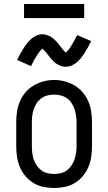

<svg xmlns="http://www.w3.org/2000/svg" viewBox="-20 -930 540 958"><path d="M250 8Q223 8 196.5 2.5Q170 -3 147.5 -16.5Q125 -30 107.5 -50.5Q90 -71 79.5 -95.5Q69 -120 65 -146.5Q61 -173 61 -200V-320Q61 -347 65 -373.5Q69 -400 79.5 -424.5Q90 -449 107.5 -469.5Q125 -490 148 -503.5Q171 -517 197 -524Q223 -531 250 -531Q277 -531 303 -524Q329 -517 352 -503.5Q375 -490 392.5 -469.5Q410 -449 420.5 -424.5Q431 -400 435 -373.5Q439 -347 439 -320V-200Q439 -173 435 -146.5Q431 -120 420.5 -95.5Q410 -71 392.5 -50.5Q375 -30 352.5 -16.5Q330 -3 303.5 2.5Q277 8 250 8ZM250 -62Q267 -62 283.5 -66Q300 -70 313.5 -80Q327 -90 336.5 -104Q346 -118 351.5 -134Q357 -150 359.5 -166.5Q362 -183 362 -200V-320Q362 -337 359.5 -354Q357 -371 351.5 -386.5Q346 -402 336.5 -416.5Q327 -431 313 -440.5Q299 -450 282 -454Q265 -458 248 -458Q232 -458 215.5 -453.5Q199 -449 185.5 -439Q172 -429 163 -415Q154 -401 148.5 -385.5Q143 -370 141 -353.5Q139 -337 139 -320V-200Q139 -183 141 -166.5Q143 -150 148.5 -134Q154 -118 163.5 -104Q173 -90 186.5 -80Q200 -70 216.5 -66Q233 -62 250 -62ZM308 -597Q300 -597 292.5 -598.5Q285 -600 278.5 -603Q272 -606 265 -610Q258 -614 252.5 -619Q247 -624 241 -630Q235 -636 230.5 -642Q226 -648 221.5 -654Q217 -660 211.5 -666.5Q206 -673 201 -678.5Q196 -684 192 -687Q189 -685 187 -683.5Q185 -682 182 -678Q179 -674 177.5 -672.5Q176 -671 174.5 -669Q173 -667 171.5 -664.5Q170 -662 168 -659.5Q166 -657 164.5 -654Q163 -651 161 -648Q159 -645 157 -641.5Q155 -638 153 -634.5Q151 -631 148.5 -627Q146 -623 144 -618.5Q142 -614 139.5 -609.5Q137 -605 135 -600L65 -631Q74 -649 82.5 -664Q91 -679 99 -691.5Q107 -704 115.5 -714.5Q124 -725 135.5 -735.5Q147 -746 161.5 -752.5Q176 -759 192 -759Q200 -759 207.5 -757Q215 -755 221.5 -752.5Q228 -750 235 -745.5Q242 -741 247.5 -736.5Q253 -732 259 -725.5Q265 -719 269.5 -713.5Q274 -708 278.5 -702Q283 -696 288.5 -689Q294 -682 298.5 -677Q303 -672 308 -668Q311 -670 313 -672Q315 -674 318 -677.5Q321 -681 322.5 -682.5Q324 -684 325.5 -686.5Q327 -689 328.5 -691Q330 -693 332 -696Q334 -699 335.5 -701.5Q337 -704 339 -707.5Q341 -711 343 -714Q345 -717 347 -721Q349 -725 351.5 -729Q354 -733 356 -737Q358 -741 360.5 -745.5Q363 -750 365 -755L435 -725Q426 -707 417.5 -691.5Q409 -676 401 -664Q393 -652 384.5 -641Q376 -630 364.5 -620Q353 -610 338.5 -603.5Q324 -597 308 -597ZM100 -840V-910H400V-840Z"/></svg>

Font: Iosevka Slab
Style: Regular
Weight: 400
Monospace: yes
Designer: Belleve Invis
Foundry: Belleve Invis
Version: Version 11.2.4; ttfautohint (v1.8.3)